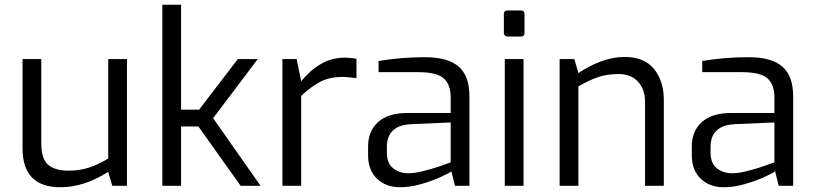

<svg xmlns="http://www.w3.org/2000/svg" viewBox="-20 -783 3435 809"><path d="M75 -158V-534H154V-178Q154 -114 182.5 -89Q211 -64 270 -64Q315 -64 354 -76.5Q393 -89 436 -115V-534H515V0H453L436 -59Q334 6 235 6Q75 6 75 -158Z M664 -763H743V-321H819L982 -534H1066L878 -285L1078 0H994L816 -250H743V0H664Z M1170 -534H1230L1249 -441Q1288 -488 1333 -514Q1378 -540 1432 -540Q1459 -540 1482 -535V-454Q1437 -459 1424 -459Q1371 -459 1332.5 -440Q1294 -421 1249 -379V0H1170Z M1531 -128V-166Q1531 -231 1573.5 -269Q1616 -307 1698 -307H1879V-373Q1879 -427 1849.5 -453Q1820 -479 1741 -479H1575V-526Q1669 -542 1770 -542Q1867 -542 1912.5 -502.5Q1958 -463 1958 -377V0H1897L1882 -61Q1875 -55 1838.5 -38Q1802 -21 1755 -7.5Q1708 6 1666 6Q1606 6 1568.5 -30Q1531 -66 1531 -128ZM1879 -99V-267L1716 -260Q1661 -258 1635.5 -233Q1610 -208 1610 -165V-141Q1610 -95 1636.5 -74Q1663 -53 1701 -53Q1728 -53 1767 -63Q1806 -73 1837.5 -84Q1869 -95 1879 -99Z M2103 -645V-723Q2103 -739 2119 -739H2175Q2190 -739 2190 -723V-645Q2190 -629 2175 -629H2119Q2112 -629 2107.5 -633.5Q2103 -638 2103 -645ZM2107 -534H2186V0H2107Z M2338 -534H2400L2417 -475Q2459 -504 2510 -523.5Q2561 -543 2612 -543Q2695 -543 2736 -492Q2777 -441 2777 -363V0H2698V-354Q2698 -406 2668.5 -438.5Q2639 -471 2587 -471Q2539 -471 2501.5 -458.5Q2464 -446 2417 -419V0H2338Z M2895 -128V-166Q2895 -231 2937.5 -269Q2980 -307 3062 -307H3243V-373Q3243 -427 3213.5 -453Q3184 -479 3105 -479H2939V-526Q3033 -542 3134 -542Q3231 -542 3276.5 -502.5Q3322 -463 3322 -377V0H3261L3246 -61Q3239 -55 3202.5 -38Q3166 -21 3119 -7.5Q3072 6 3030 6Q2970 6 2932.5 -30Q2895 -66 2895 -128ZM3243 -99V-267L3080 -260Q3025 -258 2999.5 -233Q2974 -208 2974 -165V-141Q2974 -95 3000.5 -74Q3027 -53 3065 -53Q3092 -53 3131 -63Q3170 -73 3201.5 -84Q3233 -95 3243 -99Z"/></svg>

Font: Exo
Style: Regular
Weight: 400
Designer: Natanael Gama
Foundry: Natanael Gama
Version: Version 1.500; ttfautohint (v1.6)